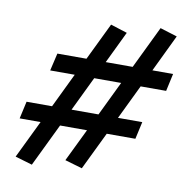

<svg xmlns="http://www.w3.org/2000/svg" viewBox="-74 -652 769 786"><g transform="rotate(10 310.5 -259.0)"><path d="M598 -331H492L423 -188H524L508 -116H389L313 41L241 20L307 -116H195L109 62L38 41L114 -116H27L43 -188H149L218 -331H116L133 -404H254L329 -559L398 -537L334 -404H446L531 -580L602 -558L528 -404H614ZM342 -188 411 -331H299L230 -188Z"/></g></svg>

Font: EauTestInfant Semibold
Style: Italic
Weight: 600
Italic angle: -12°
Designer: Christian Thalmann (Catharsis Fonts)
Version: Version 0.001;PS 000.001;hotconv 1.0.88;makeotf.lib2.5.64775